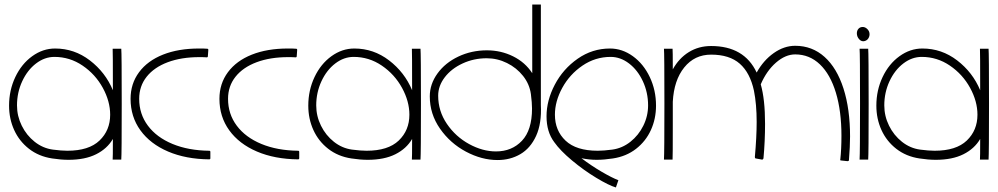

<svg xmlns="http://www.w3.org/2000/svg" viewBox="-20 -704 4402 847"><path d="M517 -246Q517 -24 515 0H477Q478 -7 478 -91Q453 -48 404 -23.5Q355 1 282 1Q249 1 210 -5Q151 -14 108 -47.5Q65 -81 42.5 -130.5Q20 -180 20 -238Q20 -306 47.5 -364Q75 -422 122 -456Q169 -490 223 -490Q308 -490 376.5 -437.5Q445 -385 478 -306Q478 -481 477 -489H515Q517 -469 517 -246ZM277 -39Q372 -39 419 -84Q466 -129 466 -198Q466 -257 433.5 -316.5Q401 -376 344.5 -414.5Q288 -453 220 -453Q177 -453 139 -424Q101 -395 78 -345.5Q55 -296 55 -239Q55 -192 76 -149.5Q97 -107 133 -78.5Q169 -50 213 -44Q251 -39 277 -39Z M899 -484 897 -456Q897 -451 892 -451Q881 -452 860 -452Q780 -452 720 -429.5Q660 -407 627 -365.5Q594 -324 594 -268Q594 -201 632.5 -149.5Q671 -98 741 -69Q811 -40 903 -39Q908 -39 908 -34V-6Q908 -1 903 -1Q800 -2 721.5 -35.5Q643 -69 599.5 -129Q556 -189 556 -268Q556 -335 593.5 -385.5Q631 -436 699 -463Q767 -490 858 -490Q882 -490 894 -489Q899 -489 899 -484Z M1291 -484 1289 -456Q1289 -451 1284 -451Q1273 -452 1252 -452Q1172 -452 1112 -429.5Q1052 -407 1019 -365.5Q986 -324 986 -268Q986 -201 1024.5 -149.5Q1063 -98 1133 -69Q1203 -40 1295 -39Q1300 -39 1300 -34V-6Q1300 -1 1295 -1Q1192 -2 1113.5 -35.5Q1035 -69 991.5 -129Q948 -189 948 -268Q948 -335 985.5 -385.5Q1023 -436 1091 -463Q1159 -490 1250 -490Q1274 -490 1286 -489Q1291 -489 1291 -484Z M1837 -246Q1837 -24 1835 0H1797Q1798 -7 1798 -91Q1773 -48 1724 -23.5Q1675 1 1602 1Q1569 1 1530 -5Q1471 -14 1428 -47.5Q1385 -81 1362.5 -130.5Q1340 -180 1340 -238Q1340 -306 1367.5 -364Q1395 -422 1442 -456Q1489 -490 1543 -490Q1628 -490 1696.5 -437.5Q1765 -385 1798 -306Q1798 -481 1797 -489H1835Q1837 -469 1837 -246ZM1597 -39Q1692 -39 1739 -84Q1786 -129 1786 -198Q1786 -257 1753.5 -316.5Q1721 -376 1664.5 -414.5Q1608 -453 1540 -453Q1497 -453 1459 -424Q1421 -395 1398 -345.5Q1375 -296 1375 -239Q1375 -192 1396 -149.5Q1417 -107 1453 -78.5Q1489 -50 1533 -44Q1571 -39 1597 -39Z M2175 2Q2105 2 2035.5 -35Q1966 -72 1921 -136.5Q1876 -201 1876 -279Q1876 -333 1910 -380Q1944 -427 2002 -454.5Q2060 -482 2128 -482Q2190 -482 2243.5 -455.5Q2297 -429 2328 -381V-684H2366V-241Q2370 -159 2345 -104.5Q2320 -50 2275.5 -24Q2231 2 2175 2ZM2168 -36Q2238 -36 2282.5 -83Q2327 -130 2327 -225Q2327 -251 2322 -289Q2316 -333 2287.5 -369Q2259 -405 2216.5 -426Q2174 -447 2127 -447Q2070 -447 2020.5 -424Q1971 -401 1942 -363Q1913 -325 1913 -282Q1913 -214 1951.5 -157.5Q1990 -101 2049.5 -68.5Q2109 -36 2168 -36Z M2612 1Q2580 1 2545 -6Q2587 26 2633 53Q2679 80 2708 91L2697 123Q2666 114 2610.5 80.5Q2555 47 2503 3.5Q2451 -40 2425 -77Q2391 -122 2391 -191Q2391 -261 2427.5 -330.5Q2464 -400 2528.5 -445Q2593 -490 2671 -490Q2725 -490 2772 -456Q2819 -422 2846.5 -364Q2874 -306 2874 -238Q2874 -180 2851.5 -130.5Q2829 -81 2786 -47.5Q2743 -14 2684 -5Q2645 1 2612 1ZM2428 -198Q2428 -128 2475 -83.5Q2522 -39 2617 -39Q2643 -39 2681 -44Q2725 -50 2761 -78.5Q2797 -107 2818 -149.5Q2839 -192 2839 -239Q2839 -296 2816 -345.5Q2793 -395 2755 -424Q2717 -453 2674 -453Q2606 -453 2549.5 -414.5Q2493 -376 2460.5 -316.5Q2428 -257 2428 -198Z M3730 -102Q3730 -59 3725 3Q3724 7 3719 7L3691 4Q3685 4 3687 -1Q3692 -46 3692 -105Q3692 -214 3667.5 -295Q3643 -376 3597 -420Q3551 -464 3488 -464Q3445 -464 3403.5 -428Q3362 -392 3336 -332Q3355 -266 3355 -158Q3355 -81 3348 -5Q3347 -3 3345 -1Q3343 1 3341 0L3314 -5Q3312 -5 3311 -7Q3310 -9 3310 -11Q3318 -101 3318 -166Q3318 -244 3306 -304Q3289 -383 3243.5 -423Q3198 -463 3117 -463Q3044 -463 2998.5 -406.5Q2953 -350 2948 -255V-152Q2948 -8 2947 0H2909Q2911 -28 2911 -248Q2911 -471 2909 -489H2947Q2948 -484 2948 -398Q2975 -447 3018.5 -474Q3062 -501 3117 -501Q3263 -501 3318 -384Q3348 -438 3393.5 -470Q3439 -502 3488 -502Q3563 -502 3617.5 -453Q3672 -404 3701 -313.5Q3730 -223 3730 -102Z M3816 -553Q3816 -566 3806.5 -575.5Q3797 -585 3786 -585Q3774 -585 3767 -577Q3760 -569 3760 -557Q3760 -542 3770.5 -530.5Q3781 -519 3795 -523Q3805 -526 3810.5 -534.5Q3816 -543 3816 -553ZM3774 -248Q3774 -471 3772 -489H3810Q3812 -469 3812 -246Q3812 -24 3810 0H3772Q3774 -28 3774 -248Z M4343 -246Q4343 -24 4341 0H4303Q4304 -7 4304 -91Q4279 -48 4230 -23.5Q4181 1 4108 1Q4075 1 4036 -5Q3977 -14 3934 -47.5Q3891 -81 3868.5 -130.5Q3846 -180 3846 -238Q3846 -306 3873.5 -364Q3901 -422 3948 -456Q3995 -490 4049 -490Q4134 -490 4202.5 -437.5Q4271 -385 4304 -306Q4304 -481 4303 -489H4341Q4343 -469 4343 -246ZM4103 -39Q4198 -39 4245 -84Q4292 -129 4292 -198Q4292 -257 4259.5 -316.5Q4227 -376 4170.5 -414.5Q4114 -453 4046 -453Q4003 -453 3965 -424Q3927 -395 3904 -345.5Q3881 -296 3881 -239Q3881 -192 3902 -149.5Q3923 -107 3959 -78.5Q3995 -50 4039 -44Q4077 -39 4103 -39Z"/></svg>

Font: Vibes
Style: Regular
Weight: 400
Designer: AbdElmomen Kadhim
Version: Version 1.100